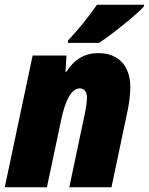

<svg xmlns="http://www.w3.org/2000/svg" viewBox="-21 -786 625 806"><path d="M264 -606H395C439 -634 554 -725 583 -759L584 -766H386C351 -716 307 -660 265 -617ZM-1 0H176L235 -279C252 -364 279 -415 314 -415C332 -415 344 -401 344 -377C344 -356 339 -327 334 -304L270 0H447L515 -323C522 -358 526 -391 526 -420C526 -512 474 -563 392 -563C334 -563 291 -537 257 -484H254L258 -553H116Z"/></svg>

Font: Noto Sans UI SemiCondensed Black
Style: Italic
Weight: 900
Width: 4
Italic angle: -372°
Designer: Monotype Design Team
Foundry: Monotype Imaging Inc.
Version: Version 1.901